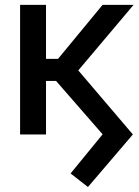

<svg xmlns="http://www.w3.org/2000/svg" viewBox="-20 -542 559 774"><path d="M334.5 211.9 264.6 157.2 393.6 -0.5 202.6 -219.7 267.6 -291 515.6 0ZM61 0V-522.5H165.5V0ZM133.8 -215.8 130.9 -304.7H213.9L393.6 -522.5H518.6L259.8 -215.8Z"/></svg>

Font: Inter 28pt Medium
Style: Regular
Weight: 500
Designer: Rasmus Andersson
Foundry: rsms
Version: Version 4.001;git-66647c0bb